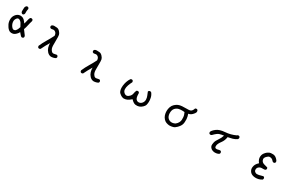

<svg xmlns="http://www.w3.org/2000/svg" viewBox="233 -2238 6034 3911"><g transform="rotate(30 3250.0 -283.0)"><path d="M185.5 -2Q150.4 -5.9 126 -27.8Q101.6 -49.8 86.9 -72.3Q72.3 -94.7 58.6 -121.1Q44.9 -147.5 39.1 -180.7Q33.2 -213.9 36.1 -247.1Q39.1 -280.3 51.8 -307.6Q64.5 -335 87.9 -359.4Q111.3 -383.8 142.6 -394.5Q173.8 -405.3 210 -398.4Q246.1 -391.6 272.5 -366.7Q298.8 -341.8 327.1 -299.8Q340.8 -338.9 348.6 -379.9Q356.4 -420.9 374 -456.1Q389.6 -467.8 411.1 -465.8L430.7 -456.1Q442.4 -442.4 440.4 -420.9Q422.9 -366.2 411.1 -308.6Q399.4 -251 379.9 -198.2L456.1 -96.7Q467.8 -81.1 465.8 -59.6L456.1 -40Q440.4 -28.3 418.9 -30.3Q399.4 -36.1 342.8 -106.4Q330.1 -77.1 299.8 -46.9Q269.5 -16.6 243.2 -8.3Q216.8 0 185.5 -2ZM238.3 -90.8Q261.7 -112.3 274.9 -139.6Q288.1 -167 295.9 -196.3Q277.3 -225.6 263.7 -255.9Q250 -286.1 224.6 -306.6Q199.2 -327.1 177.7 -327.1Q156.2 -327.1 140.6 -307.6Q125 -288.1 116.2 -264.6Q107.4 -241.2 112.3 -208Q117.2 -174.8 130.9 -148.4Q144.5 -122.1 165 -100.6Q185.5 -79.1 204.6 -81.1Q223.6 -83 238.3 -90.8ZM223.6 -453.1 203.1 -445.3Q185.5 -446.3 170.9 -463.9L161.1 -491.2Q165 -525.4 163.6 -562.5Q162.1 -599.6 189.5 -626L210 -632.8Q228.5 -632.8 243.2 -617.2L250 -595.7Q237.3 -553.7 241.2 -488.3Q240.2 -467.8 223.6 -453.1Z M1131.8 13.7Q1083 7.8 1046.9 -30.3Q1010.7 -68.4 996.1 -116.7Q981.4 -165 981.4 -217.8Q952.1 -168.9 924.8 -119.6Q897.5 -70.3 874 -19.5Q858.4 -5.9 836.9 -7.8L817.4 -17.6Q805.7 -33.2 807.6 -54.7Q844.7 -141.6 893.6 -221.7Q942.4 -301.8 987.3 -391.6Q985.4 -444.3 955.1 -468.8Q924.8 -493.2 894.5 -486.3Q864.3 -479.5 848.6 -481.4L829.1 -491.2Q817.4 -504.9 819.3 -526.4L829.1 -545.9Q850.6 -563.5 879.9 -563.5Q909.2 -563.5 945.3 -560.5Q981.4 -557.6 1014.6 -521.5Q1047.9 -485.4 1054.7 -453.1Q1061.5 -420.9 1059.6 -329.1Q1057.6 -237.3 1059.6 -200.2Q1061.5 -163.1 1070.3 -137.7Q1079.1 -112.3 1101.6 -87.4Q1124 -62.5 1155.3 -67.4Q1186.5 -72.3 1221.7 -80.1L1241.2 -70.3Q1253.9 -54.7 1252 -33.2L1241.2 -13.7Q1217.8 0 1189.5 6.8Q1161.1 13.7 1131.8 13.7Z M2131.8 13.7Q2083 7.8 2046.9 -30.3Q2010.7 -68.4 1996.1 -116.7Q1981.4 -165 1981.4 -217.8Q1952.1 -168.9 1924.8 -119.6Q1897.5 -70.3 1874 -19.5Q1858.4 -5.9 1836.9 -7.8L1817.4 -17.6Q1805.7 -33.2 1807.6 -54.7Q1844.7 -141.6 1893.6 -221.7Q1942.4 -301.8 1987.3 -391.6Q1985.4 -444.3 1955.1 -468.8Q1924.8 -493.2 1894.5 -486.3Q1864.3 -479.5 1848.6 -481.4L1829.1 -491.2Q1817.4 -504.9 1819.3 -526.4L1829.1 -545.9Q1850.6 -563.5 1879.9 -563.5Q1909.2 -563.5 1945.3 -560.5Q1981.4 -557.6 2014.6 -521.5Q2047.9 -485.4 2054.7 -453.1Q2061.5 -420.9 2059.6 -329.1Q2057.6 -237.3 2059.6 -200.2Q2061.5 -163.1 2070.3 -137.7Q2079.1 -112.3 2101.6 -87.4Q2124 -62.5 2155.3 -67.4Q2186.5 -72.3 2221.7 -80.1L2241.2 -70.3Q2253.9 -54.7 2252 -33.2L2241.2 -13.7Q2217.8 0 2189.5 6.8Q2161.1 13.7 2131.8 13.7Z M2838.9 10.7Q2813.5 6.8 2790 -4.9Q2766.6 -16.6 2738.8 -41Q2710.9 -65.4 2702.1 -108.4Q2693.4 -151.4 2698.2 -202.1Q2703.1 -252.9 2719.7 -303.7Q2736.3 -354.5 2766.6 -399.4Q2780.3 -411.1 2801.8 -409.2L2821.3 -399.4Q2833 -383.8 2831.1 -362.3Q2805.7 -315.4 2788.1 -265.6Q2770.5 -215.8 2771.5 -169.9Q2772.5 -124 2804.7 -94.7Q2836.9 -65.4 2869.1 -70.3Q2901.4 -75.2 2931.6 -107.4Q2961.9 -139.6 2967.8 -180.7Q2973.6 -221.7 2991.2 -256.8Q3006.8 -268.6 3028.3 -266.6L3047.9 -256.8Q3061.5 -239.3 3057.6 -213.9Q3059.6 -129.9 3087.9 -99.6Q3116.2 -69.3 3157.2 -75.2Q3198.2 -81.1 3225.1 -117.2Q3252 -153.3 3250 -199.2Q3248 -245.1 3231 -282.2Q3213.9 -319.3 3200.2 -358.4L3210 -377.9Q3225.6 -389.6 3248 -387.7L3267.6 -377.9Q3302.7 -333 3314.5 -278.3Q3326.2 -223.6 3323.2 -179.7Q3320.3 -135.7 3312.5 -109.4Q3304.7 -83 3271 -50.8Q3237.3 -18.6 3199.2 -5.9Q3161.1 6.8 3114.3 1Q3067.4 -4.9 3008.8 -67.4Q2958 -22.5 2920.9 -5.9Q2883.8 10.7 2838.9 10.7Z M3918.9 21.5Q3881.8 17.6 3847.7 4.9Q3813.5 -7.8 3784.7 -40.5Q3755.9 -73.2 3742.2 -115.2Q3728.5 -157.2 3728.5 -207Q3728.5 -256.8 3745.1 -303.7Q3761.7 -350.6 3796.4 -381.8Q3831.1 -413.1 3866.2 -428.7Q3901.4 -444.3 3954.6 -448.2Q4007.8 -452.1 4059.1 -451.2Q4110.4 -450.2 4136.7 -456.1Q4163.1 -461.9 4180.7 -486.3Q4198.2 -510.7 4206.1 -540Q4221.7 -551.8 4243.2 -549.8L4262.7 -540Q4276.4 -520.5 4272.5 -491.2Q4262.7 -460 4224.6 -422.9Q4186.5 -385.7 4137.7 -377.9Q4147.5 -350.6 4154.3 -325.2Q4161.1 -299.8 4163.6 -266.6Q4166 -233.4 4162.6 -191.4Q4159.2 -149.4 4143.6 -117.2Q4127.9 -85 4087.9 -43.5Q4047.9 -2 4006.8 9.8Q3965.8 21.5 3918.9 21.5ZM4014.6 -77.1Q4053.7 -108.4 4070.3 -142.6Q4086.9 -176.8 4087.9 -206.1Q4088.9 -235.4 4086.9 -264.6Q4085 -293.9 4076.2 -319.3Q4067.4 -344.7 4055.7 -370.1Q4007.8 -375 3963.4 -371.6Q3918.9 -368.2 3893.6 -356.4Q3868.2 -344.7 3844.7 -321.3Q3821.3 -297.9 3812.5 -263.7Q3803.7 -229.5 3805.7 -195.3Q3807.6 -161.1 3818.4 -133.8Q3829.1 -106.4 3849.6 -87.9Q3870.1 -69.3 3895.5 -61Q3920.9 -52.7 3952.1 -56.6Q3983.4 -60.5 4014.6 -77.1Z M4981.4 35.2Q4934.6 27.3 4906.2 1Q4877.9 -25.4 4874 -52.2Q4870.1 -79.1 4879.9 -127Q4889.6 -174.8 4931.6 -232.4Q4973.6 -290 4993.2 -356.4Q4938.5 -350.6 4892.6 -335.9Q4846.7 -321.3 4771.5 -243.2Q4755.9 -231.4 4734.4 -233.4L4714.8 -243.2Q4703.1 -256.8 4705.1 -278.3Q4714.8 -315.4 4781.7 -368.2Q4848.6 -420.9 4976.6 -429.7Q5104.5 -438.5 5219.7 -493.2L5221.7 -497.1Q5235.4 -508.8 5256.8 -506.8L5276.4 -497.1Q5288.1 -481.4 5286.1 -460L5274.4 -436.5Q5229.5 -405.3 5177.7 -390.6Q5126 -376 5071.3 -366.2Q5061.5 -282.2 5010.7 -215.8Q4960 -149.4 4955.6 -102.1Q4951.2 -54.7 4976.1 -46.9Q5001 -39.1 5025.4 -47.4Q5049.8 -55.7 5079.1 -57.6L5098.6 -46.9Q5110.4 -31.2 5108.4 -9.8L5098.6 9.8Q5073.2 27.3 5043.9 32.2Q5014.6 37.1 4981.4 35.2Z M5965.8 66.4Q5930.7 64.5 5899.4 52.7Q5868.2 41 5847.7 16.6Q5827.1 -7.8 5819.3 -34.7Q5811.5 -61.5 5815.4 -93.8Q5819.3 -126 5835.9 -158.2Q5852.5 -190.4 5891.6 -225.6Q5864.3 -258.8 5852.5 -292Q5840.8 -325.2 5843.8 -359.4Q5846.7 -393.6 5859.4 -418Q5872.1 -442.4 5897.9 -470.2Q5923.8 -498 5959.5 -514.6Q5995.1 -531.2 6054.2 -527.3Q6113.3 -523.4 6163.1 -460Q6180.7 -442.4 6178.7 -415L6168.9 -395.5Q6155.3 -383.8 6133.8 -385.7L6114.3 -395.5Q6088.9 -426.8 6065.9 -437.5Q6043 -448.2 6014.2 -446.3Q5985.4 -444.3 5951.2 -407.2Q5917 -370.1 5921.9 -338.9Q5926.8 -307.6 5945.3 -287.1Q5963.9 -266.6 5998 -257.8Q6032.2 -249 6079.1 -235.4Q6090.8 -221.7 6088.9 -200.2L6079.1 -180.7Q6059.6 -167 6034.2 -168.9Q5971.7 -172.9 5941.4 -156.2Q5911.1 -139.6 5900.4 -115.2Q5889.6 -90.8 5895.5 -63.5Q5901.4 -36.1 5930.7 -21Q5960 -5.9 6007.8 -17.1Q6055.7 -28.3 6102.5 -42L6122.1 -32.2Q6133.8 -15.6 6131.8 5.9L6122.1 25.4Q6088.9 46.9 6049.8 57.6Q6010.7 68.4 5965.8 66.4Z"/></g></svg>

Font: NaikaiFont
Style: Regular
Weight: 400
Version: Version 1.67